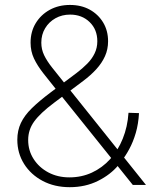

<svg xmlns="http://www.w3.org/2000/svg" viewBox="-20 -756 629 785"><path d="M265.1 9.3Q202.6 9.3 154.3 -16.4Q106 -42 78.4 -85.9Q50.8 -129.9 50.8 -184.6Q50.8 -222.2 65.4 -253.2Q80.1 -284.2 110.1 -313.5Q140.1 -342.8 185.5 -377L293 -457.5Q317.4 -476.1 336.7 -495.6Q356 -515.1 366.9 -537.8Q377.9 -560.5 377.9 -587.4Q377.9 -635.3 346.4 -665.8Q314.9 -696.3 266.6 -696.3Q233.4 -696.3 206.8 -681.4Q180.2 -666.5 164.6 -640.6Q148.9 -614.7 148.9 -581.5Q148.9 -554.2 160.4 -530.3Q171.9 -506.3 193.8 -478.8Q215.8 -451.2 246.6 -412.6L576.7 0H522.9L219.2 -378.4Q184.1 -422.4 158.4 -454.8Q132.8 -487.3 118.9 -516.8Q105 -546.4 105 -581.5Q105 -626.5 126 -661.1Q147 -695.8 183.3 -715.8Q219.7 -735.8 266.1 -735.8Q312 -735.8 346.9 -716.6Q381.8 -697.3 401.9 -663.8Q421.9 -630.4 421.9 -587.4Q421.9 -554.2 409.2 -526.1Q396.5 -498 373.8 -473.1Q351.1 -448.2 319.8 -424.8L201.2 -335.9Q144.5 -293.5 119.9 -259.5Q95.2 -225.6 95.2 -183.6Q95.2 -140.6 117.4 -106Q139.6 -71.3 177.7 -51Q215.8 -30.8 263.7 -30.8Q313.5 -30.8 355.7 -50.3Q397.9 -69.8 430.2 -105.2Q462.4 -140.6 481.9 -189Q501.5 -237.3 505.4 -294.9L548.3 -293.5Q545.9 -249.5 535.2 -212.6Q524.4 -175.8 508.5 -146.5Q492.7 -117.2 474.6 -94.7L464.4 -81.1Q432.1 -42 380.6 -16.4Q329.1 9.3 265.1 9.3Z"/></svg>

Font: Inter 20pt ExtraLight
Style: Regular
Weight: 250
Version: Version 4.001;git-66647c0bb